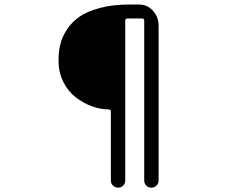

<svg xmlns="http://www.w3.org/2000/svg" viewBox="-20 -784 1040 860"><path d="M476.6 25.4V-284.2Q476.6 -293.9 466.8 -293.9Q430.7 -293.9 392.6 -307.6Q354.5 -321.3 320.3 -347.2Q286.1 -373 264.2 -416Q242.2 -459 242.2 -511.7Q242.2 -514.6 242.2 -517.6Q242.2 -551.8 250 -584Q257.8 -618.2 279.8 -651.9Q301.8 -685.5 336.4 -709.5Q371.1 -733.4 428.2 -748.5Q485.4 -763.7 557.6 -763.7Q585 -763.7 605.5 -763.7Q641.6 -762.7 666 -734.9Q690.4 -707 690.4 -669.9V25.4Q690.4 38.1 680.7 47.4Q670.9 56.6 657.7 56.6Q644.5 56.6 635.3 47.4Q626 38.1 626 25.4V-691.4Q626 -701.2 616.2 -701.2H550.8Q541 -701.2 541 -691.4V25.4Q541 38.1 531.7 47.4Q522.5 56.6 509.3 56.6Q496.1 56.6 486.3 47.4Q476.6 38.1 476.6 25.4Z"/></svg>

Font: irohamaru Regular
Style: Regular
Weight: 400
Designer: [Source Han Sans]
Ryoko NISHIZUKA  (kana & ideographs); Paul D. Hunt (Latin, Greek & Cyrillic); Wenlong ZHANG  (bopomofo
Version: Version 1.00